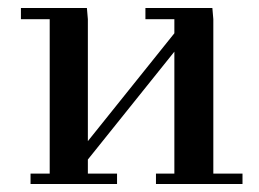

<svg xmlns="http://www.w3.org/2000/svg" viewBox="-20 -459 645 479"><path d="M32.2 -411.1V-439H196.8L199.2 -411.1V-106.9L415 -376V-411.1H342.8V-439H509.8L512.2 -411.1V-25.9H585V0H369.1V-25.9H415V-330.1L199.2 -61V-25.9H272V0H56.2V-25.9H104V-411.1Z"/></svg>

Font: Dehuti
Style: Bold
Weight: 700
Version: Version 1.2